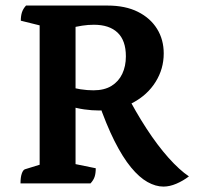

<svg xmlns="http://www.w3.org/2000/svg" viewBox="-20 -661 716 692"><path d="M53.9 0Q53.9 -21.9 58.4 -35.1Q62.9 -48.4 69.9 -50.9L141.2 -72.9L122.9 -52.4V-585.8L140.5 -565.2L55 -586.4Q55 -604 59.2 -616.8Q63.4 -629.6 73.8 -641H367.2Q431.8 -641 476.8 -618.5Q521.9 -596 546 -557.1Q570.1 -518.3 570.1 -468.3Q570.1 -412.8 540.9 -366Q511.8 -319.2 459.4 -291Q406.9 -262.8 336.6 -262.8Q311.6 -262.8 283.6 -266.7Q255.6 -270.7 229.9 -279H252.3V-43.8L221.3 -75.8L325.1 -54.6Q325.1 -36.4 321.1 -24.1Q317.2 -11.9 306.2 0ZM252.3 -327.9 232.8 -348.5Q245.9 -342.9 270.2 -339.2Q294.6 -335.5 316.7 -335.5Q355.8 -335.5 381.7 -351.3Q407.5 -367.2 420.6 -394.8Q433.7 -422.4 433.7 -458Q433.7 -514.9 403.8 -543.4Q374 -571.8 318.5 -571.8Q297 -571.8 276.1 -568.5Q255.2 -565.1 234.3 -560.1L252.3 -575.9ZM569 11.5Q541.2 11.5 511.6 -5Q482.1 -21.5 452.2 -57.7Q422.3 -93.9 392.5 -153Q362.8 -212.1 333.5 -296.8L432.7 -328.2Q468.5 -258.3 507.9 -197.8Q547.3 -137.3 587 -92.7Q626.8 -48.2 660.9 -25.3Q640 -9.3 615.7 1.1Q591.5 11.5 569 11.5Z"/></svg>

Font: Petrona
Style: Regular
Weight: 400
Designer: Ringo R. Seeber
Foundry: Ringo R. Seeber
Version: Version 2.001; ttfautohint (v1.8.3)